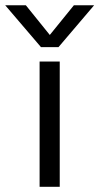

<svg xmlns="http://www.w3.org/2000/svg" viewBox="-82 -716 381 736"><path d="M75.2 -535.2 -62 -695.8H17.1L108.9 -582L201.2 -695.8H278.8L142.1 -535.2ZM69.8 0V-480H147V0Z"/></svg>

Font: Prompt Light
Style: Regular
Weight: 300
Designer: Katatrad Team
Foundry: CadsonDemak
Version: Version 1.000;PS 001.000;hotconv 1.0.88;makeotf.lib2.5.64775